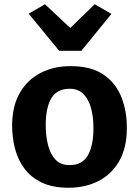

<svg xmlns="http://www.w3.org/2000/svg" viewBox="-20 -875 654 903"><path d="M302 8Q229 8 178 -15.8Q127 -39.5 95.8 -81Q64.5 -122.5 50.5 -176.2Q36.5 -230 37 -290Q38.5 -379 74.2 -440Q110 -501 171.8 -532.5Q233.5 -564 312 -564Q410 -564 468.5 -523Q527 -482 552.5 -414.2Q578 -346.5 576.5 -267Q575.5 -177.5 540 -116.2Q504.5 -55 443 -23.5Q381.5 8 302 8ZM306 -98.5Q365.5 -98 392.5 -143Q419.5 -188 419.5 -273.5Q419.5 -324 408.5 -365.5Q397.5 -407 373.2 -432Q349 -457 309 -457.5Q249 -458 222 -413.8Q195 -369.5 195 -286Q195 -235 206 -192.2Q217 -149.5 241.2 -124Q265.5 -98.5 306 -98.5ZM115 -810.5 191.5 -855 310.5 -743.5 425.5 -855 504 -809.5 362.5 -636H258.5Z"/></svg>

Font: Koeln Type Sans
Style: Bold
Weight: 700
Designer: Eben Sorkin
Foundry: Eben Sorkin
Version: Version 2.001